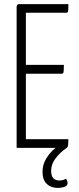

<svg xmlns="http://www.w3.org/2000/svg" viewBox="-20 -720 383 935"><path d="M261 195Q228 195 207.5 175.5Q187 156 187 116Q187 81 206 50.5Q225 20 251 0H61V-688Q61 -688 63 -694Q65 -700 74 -700H313Q313 -682 312.5 -673Q312 -664 310 -661Q308 -658 303 -658H106V-404H291Q291 -378 289.5 -369.5Q288 -361 281 -361H106V-42H313Q313 -25 312 -16.5Q311 -8 309 -4.5Q307 -1 301 3Q274 21 251.5 50Q229 79 229 112Q229 159 270 159Q287 159 302 150Q305 155 307 161Q309 167 309 172Q309 184 294.5 189.5Q280 195 261 195Z"/></svg>

Font: Yanone Kaffeesatz Light
Style: Regular
Weight: 300
Designer: Yanone (Cyrillic: Daniel Pouzeot, Huerta Tipografica, and Cyreal)
Foundry: Yanone
Version: Version 2.003